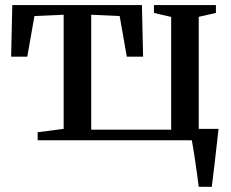

<svg xmlns="http://www.w3.org/2000/svg" viewBox="-20 -542 892 742"><path d="M125.5 0V-31L226 -44V-485L113 -480L85.5 -323H23L27.5 -522.5H528.5L533 -323H470L442.5 -480L332.5 -485V-41H641.5V-476.5L575 -492V-522.5H814.5V-492L748 -477V0ZM748 180Q745.5 159 742 133.8Q738.5 108.5 734.8 83.2Q731 58 727.5 35.8Q724 13.5 721 -1.5L688.5 -44H824.5Q822.5 -24.5 819.8 -1.8Q817 21 814.5 45.2Q812 69.5 809 93.2Q806 117 803.5 139.2Q801 161.5 798.5 180Z"/></svg>

Font: Merriweather 96pt Medium
Style: Regular
Weight: 500
Version: Version 2.100